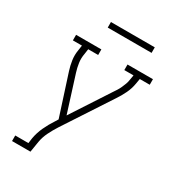

<svg xmlns="http://www.w3.org/2000/svg" viewBox="-213 -816 1026 1138"><g transform="rotate(30 300.0 -247.0)"><path d="M51 205V167H141L146 131Q153 91 171 52Q189 13 213 -23L226 -44L136 -323Q126 -354 121 -388Q116 -422 122 -457L127 -492H65V-530H238V-492H170L165 -457Q159 -425 163.5 -394Q168 -363 177 -335L255 -88L422 -344Q431 -357 439.5 -370.5Q448 -384 454.5 -398.5Q461 -413 466.5 -427.5Q472 -442 474 -457L480 -492H417V-530H591V-492H523L517 -457Q511 -421 495 -387.5Q479 -354 458 -323L248 -2Q228 29 211.5 62.5Q195 96 189 131L177 205ZM506 -661H206V-699H506Z"/></g></svg>

Font: Iosevka Curly Slab XLtExObl
Style: Regular
Weight: 200
Width: 7
Italic angle: -9°
Monospace: yes
Designer: Belleve Invis
Foundry: Belleve Invis
Version: Version 11.0.0; ttfautohint (v1.8.3)